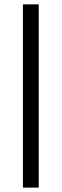

<svg xmlns="http://www.w3.org/2000/svg" viewBox="-20 -731 284 883"><path d="M158.2 131.8H85.4V-710.9H158.2Z"/></svg>

Font: RobotoInd
Style: Regular
Weight: 400
Designer: Google
Version: Version 2.001101; 2014